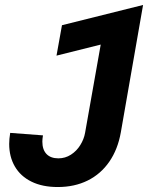

<svg xmlns="http://www.w3.org/2000/svg" viewBox="-20 -578 640 773"><path d="M150.5 -8Q150.5 24.5 167.2 42Q184 59.5 215 59.5Q242.5 59.5 265.5 44.8Q288.5 30 303.2 6.2Q318 -17.5 322.5 -43L385.5 -398.5L207.5 -354L229.5 -476.5L556 -558L466.5 -45.5Q454.5 23 420.2 72.8Q386 122.5 333 148.8Q280 175 212.5 175Q150.5 175 106.5 153.2Q62.5 131.5 39.8 92.2Q17 53 17 1.5Q17 -18 21 -43L153 -33Q150.5 -18 150.5 -8Z"/></svg>

Font: JuliaMono ExtraBold
Style: Italic
Weight: 800
Italic angle: -9°
Monospace: yes
Designer: cormullion
Foundry: corm
Version: Version 0.057; ttfautohint (v1.8.4)